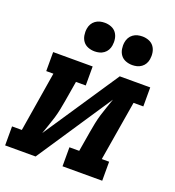

<svg xmlns="http://www.w3.org/2000/svg" viewBox="-139 -852 874 959"><g transform="rotate(20 298.0 -373.0)"><path d="M-4 0V-101H48L100 -419H62V-520H272V-419H220L202 -312Q198 -288 193 -263.5Q188 -239 181 -215.5Q174 -192 165.5 -168.5Q157 -145 149 -121L416 -520H578V-419H526L473 -101H512V0H301V-101H353L371 -208Q375 -232 380 -256.5Q385 -281 392 -304.5Q399 -328 407.5 -351.5Q416 -375 424 -399L158 0ZM455 -594Q436 -594 419.5 -600.5Q403 -607 393 -620.5Q383 -634 380 -652Q377 -670 380 -688Q382 -701 388.5 -712.5Q395 -724 406 -732Q417 -740 429.5 -743Q442 -746 455 -746Q473 -746 489.5 -739.5Q506 -733 516 -719.5Q526 -706 529 -688Q532 -670 529 -652Q527 -639 520.5 -627.5Q514 -616 503 -608Q492 -600 479.5 -597Q467 -594 455 -594ZM255 -594Q236 -594 219.5 -600.5Q203 -607 193 -620.5Q183 -634 180 -652Q177 -670 180 -688Q182 -701 188.5 -712.5Q195 -724 206 -732Q217 -740 229.5 -743Q242 -746 255 -746Q273 -746 289.5 -739.5Q306 -733 316 -719.5Q326 -706 329 -688Q332 -670 329 -652Q327 -639 320.5 -627.5Q314 -616 303 -608Q292 -600 279.5 -597Q267 -594 255 -594Z"/></g></svg>

Font: Iosevka Etoile Oblique
Style: Bold
Weight: 700
Italic angle: -9°
Designer: Belleve Invis
Foundry: Belleve Invis
Version: Version 15.5.2; ttfautohint (v1.8.4)